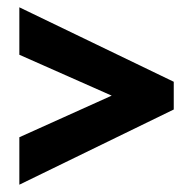

<svg xmlns="http://www.w3.org/2000/svg" viewBox="-20 -622 525 526"><path d="M33 -246 286 -360 33 -472V-602L456 -398V-322L33 -116Z"/></svg>

Font: Noto Sans Khmer ExtraCondensed ExtraBold
Style: Regular
Weight: 800
Width: 2
Designer: Danh Hong and the Monotype Design Team
Foundry: Monotype Imaging Inc.
Version: Version 2.004